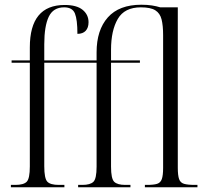

<svg xmlns="http://www.w3.org/2000/svg" viewBox="-20 -791 864 811"><path d="M26 0V-10H45Q80 -10 93 -23.5Q106 -37 106 -88V-526H29V-536H106V-591Q106 -770 253 -770Q304 -770 329 -749.5Q354 -729 354 -697Q354 -674 342 -661Q330 -648 307 -648Q307 -708 296.5 -734Q286 -760 251 -760Q205 -760 186 -720.5Q167 -681 167 -604V-536H388V-570Q388 -664 435.5 -717.5Q483 -771 577 -771Q602 -771 621.5 -768Q641 -765 657 -760H731V-83Q731 -50 736.5 -34.5Q742 -19 757.5 -14.5Q773 -10 803 -10H814V0H592V-10H601Q629 -10 643.5 -14.5Q658 -19 663.5 -34.5Q669 -50 669 -82V-643Q669 -683 662.5 -709Q656 -735 636 -747.5Q616 -760 575 -760Q506 -760 477.5 -711Q449 -662 449 -581V-536H571V-526H449V-87Q449 -36 462.5 -23Q476 -10 509 -10H531V0H310V-10H328Q361 -10 374.5 -23Q388 -36 388 -87V-526H167V-89Q167 -37 180 -23.5Q193 -10 228 -10H252V0Z"/></svg>

Font: Noto Serif Display Condensed Light
Style: Regular
Weight: 300
Width: 3
Designer: Monotype Design Team
Foundry: Monotype Imaging Inc.
Version: Version 2.009